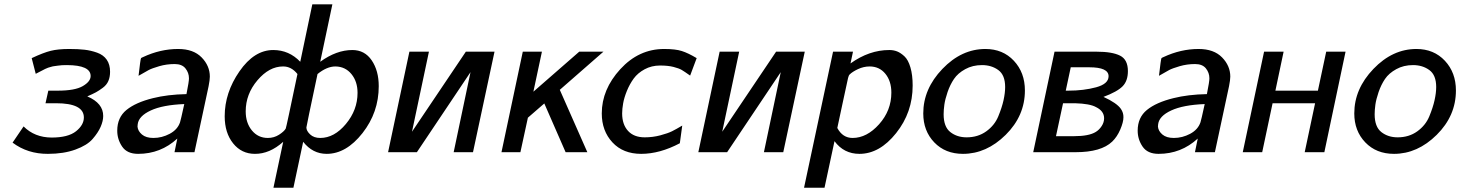

<svg xmlns="http://www.w3.org/2000/svg" viewBox="-20 -715 6860 902"><path d="M39.1 -44.9 90.8 -121.1Q142.6 -69.3 222.2 -68.8Q300.3 -68.8 337.2 -98.4Q374 -127.9 374 -163.1Q374 -230 243.2 -230H193.8L207 -289.1H252Q332 -289.1 368.9 -310.5Q405.8 -332 405.8 -357.9Q405.8 -408.7 294.9 -409.2Q281.7 -409.2 271.5 -408.7Q261.2 -408.2 251.2 -406.5Q241.2 -404.8 235.1 -404.3Q229 -403.8 219.5 -400.9Q210 -397.9 206.1 -397Q202.1 -396 192.1 -391.1Q182.1 -386.2 179.4 -384.5Q176.8 -382.8 163.8 -376.5Q150.9 -370.1 147.9 -368.2L128.9 -441.9Q184.1 -467.8 218.5 -476.3Q252.9 -484.9 305.2 -484.9Q347.2 -484.9 377.2 -481.4Q407.2 -478 436.5 -467.5Q465.8 -457 481.4 -434.6Q497.1 -412.1 497.1 -377.9Q497.1 -353 489 -334.5Q481 -315.9 462.9 -302.5Q444.8 -289.1 430.9 -281.5Q417 -273.9 390.1 -262.2Q465.3 -230 464.8 -169.9Q464.8 -147 452.9 -119.4Q440.9 -91.8 415 -62Q389.2 -32.2 334 -12.2Q278.8 7.8 205.1 7.8Q109.9 8.3 39.1 -44.9Z M530.8 -101.1Q530.8 -163.1 574.2 -198.5Q617.7 -233.9 698.7 -253.9Q766.6 -271 856 -272.9Q868.2 -334 867.7 -347.2Q867.7 -373 851.3 -393.6Q835 -414.1 800.8 -414.1Q762.7 -414.1 728.3 -404.1Q693.8 -394 678.7 -386Q663.6 -377.9 630.9 -358.9Q639.6 -437 642.6 -441.9Q644.5 -443.8 651.9 -446.8Q732.9 -484.9 816.9 -484.9Q888.7 -484.9 927.2 -445.3Q965.8 -405.8 965.8 -355Q965.8 -339.8 960 -310.1L893.6 0H799.8L813 -64Q734.9 7.8 628.9 7.8Q577.1 7.8 554 -26.1Q530.8 -60.1 530.8 -101.1ZM626 -120.1Q627.9 -99.1 647 -83Q666 -66.9 700.7 -66.9Q740.7 -66.9 777.3 -86.4Q814 -106 825.7 -140.1Q828.6 -147.9 845.7 -226.1Q744.6 -222.2 688.2 -196Q631.8 -169.9 627 -131.8Z M1035.6 -168.9Q1035.6 -279.8 1105 -379.9Q1174.3 -480 1263.7 -480Q1337.9 -480 1390.6 -424.8L1447.3 -694.8H1541.5L1484.4 -424.8Q1560.5 -480 1635.3 -480Q1693.4 -480 1726.3 -431.4Q1759.3 -382.8 1759.3 -310.1Q1759.3 -187 1682.9 -89.6Q1606.4 7.8 1514.6 7.8Q1448.7 7.8 1404.3 -48.8L1358.4 167H1264.6L1310.5 -48.8Q1246.6 8.3 1177.7 7.8Q1114.7 7.8 1075.2 -41.5Q1035.6 -90.8 1035.6 -168.9ZM1134.3 -191.9Q1134.3 -137.7 1163.3 -102.3Q1192.4 -66.9 1238.3 -66.9Q1267.1 -66.9 1290.8 -82Q1314.5 -97.2 1322.3 -110.8Q1325.2 -116.7 1377.4 -367.2Q1348.6 -403.3 1309.6 -402.8Q1244.6 -402.8 1189.5 -337.9Q1134.3 -272.9 1134.3 -191.9ZM1419.4 -116.2Q1419.4 -100.1 1437 -83.5Q1454.6 -66.9 1484.4 -66.9Q1550.3 -66.9 1605 -132.6Q1659.7 -198.2 1659.7 -278.8Q1659.7 -332 1631.1 -366.9Q1602.5 -401.9 1556.6 -402.8H1555.7Q1515.6 -402.8 1471.7 -367.2Q1419.4 -121.1 1419.4 -116.2Z M1803.2 0 1903.3 -472.2H1995.1L1915.5 -96.2L2168.5 -472.2H2303.2L2202.1 0H2111.3L2190.4 -376L1938.5 0Z M2335.9 0 2436 -472.2H2525.9L2485.8 -284.2L2701.2 -472.2H2814.9L2609.9 -293L2739.3 0H2637.2L2537.1 -229L2460 -162.1L2424.8 0Z M2807.1 -182.1Q2807.1 -294.9 2894 -389.9Q2981 -484.9 3100.1 -484.9Q3153.3 -484.9 3183.1 -475.3Q3212.9 -465.8 3252.9 -441.9L3222.2 -359.9Q3195.3 -378.9 3182.6 -386.5Q3169.9 -394 3144 -400.6Q3118.2 -407.2 3081.1 -407.2Q3041 -407.2 3008.5 -389.6Q2976.1 -372.1 2957 -345.9Q2938 -319.8 2925 -287.8Q2912.1 -255.9 2907.5 -229.5Q2902.8 -203.1 2902.8 -182.1Q2902.8 -130.4 2930.4 -100.1Q2958 -69.8 3008.8 -69.8Q3046.9 -69.8 3082.5 -79.3Q3118.2 -88.9 3137.2 -98.4Q3156.2 -107.9 3185.1 -125L3173.8 -42Q3079.6 7.8 2992.2 7.8Q2907.2 7.8 2857.2 -46.1Q2807.1 -100.1 2807.1 -182.1Z M3260.7 0 3360.8 -472.2H3452.6L3373 -96.2L3626 -472.2H3760.7L3659.7 0H3568.8L3647.9 -376L3396 0Z M3757.3 167 3893.6 -472.2H3987.3L3975.6 -417Q4063.5 -480 4157.7 -480H4158.7Q4177.7 -480 4194.6 -473.4Q4211.4 -466.8 4229 -450.4Q4246.6 -434.1 4257.1 -398.4Q4267.6 -362.8 4267.6 -313Q4267.6 -187 4189.9 -89.6Q4112.3 7.8 4017.6 7.8Q3944.3 7.8 3900.4 -51.8L3853.5 167ZM3913.6 -113.8Q3938.5 -66.9 3985.4 -66.9Q4052.2 -66.9 4109.9 -131.3Q4167.5 -195.8 4167.5 -279.8Q4167.5 -334 4139.4 -368.4Q4111.3 -402.8 4065.4 -402.8Q4037.6 -402.8 4011 -390.4Q3984.4 -377.9 3971.7 -365.2Q3966.8 -360.4 3964.1 -348.6Q3961.4 -336.9 3939.5 -234.9Q3924.8 -163.6 3913.6 -113.8Z M4317.4 -182.1Q4317.4 -297.4 4407.2 -391.1Q4497.1 -484.9 4609.4 -484.9Q4691.4 -484.9 4743.2 -429.4Q4794.9 -374 4794.9 -290Q4794.9 -170.9 4704.6 -81.5Q4614.3 7.8 4503.9 7.8Q4420.9 7.8 4369.1 -46.1Q4317.4 -100.1 4317.4 -182.1ZM4413.1 -178.2Q4413.1 -119.1 4444.6 -94.5Q4476.1 -69.8 4521 -69.8Q4574.2 -69.8 4613.3 -97.9Q4652.3 -126 4669.7 -168Q4687 -210 4694.6 -244.4Q4702.1 -278.8 4702.1 -306.2Q4702.1 -362.3 4670.2 -385.7Q4638.2 -409.2 4593.3 -409.2Q4549.3 -409.2 4514.6 -390.1Q4480 -371.1 4461.7 -344Q4443.4 -316.9 4431.6 -282.5Q4419.9 -248 4416.5 -223.1Q4413.1 -198.2 4413.1 -178.2Z M4834 0 4934.1 -472.2H5131.8Q5205.1 -472.2 5241.9 -453.6Q5278.8 -435.1 5278.8 -380.9Q5278.8 -335 5253.9 -309.6Q5229 -284.2 5164.1 -259.8Q5227.1 -231 5246.1 -203.1Q5258.3 -185.1 5257.8 -164.1Q5257.8 -141.1 5242.9 -106.4Q5228 -71.8 5205.1 -49.8Q5153.3 0 5033.2 0ZM4940.9 -75.2H5024.9Q5095.7 -75.2 5127.9 -95.2Q5144 -105 5155.5 -122.6Q5167 -140.1 5167 -159.2Q5167 -193.4 5128.9 -211.9Q5100.1 -228 5030.3 -230H4974.1ZM4986.8 -289.1H4999Q5070.8 -289.1 5129.4 -304.9Q5188 -320.8 5188 -356.9Q5188 -398.9 5097.2 -398.9H5010.3Z M5324.7 -101.1Q5324.7 -163.1 5368.2 -198.5Q5411.6 -233.9 5492.7 -253.9Q5560.5 -271 5649.9 -272.9Q5662.1 -334 5661.6 -347.2Q5661.6 -373 5645.3 -393.6Q5628.9 -414.1 5594.7 -414.1Q5556.6 -414.1 5522.2 -404.1Q5487.8 -394 5472.7 -386Q5457.5 -377.9 5424.8 -358.9Q5433.6 -437 5436.5 -441.9Q5438.5 -443.8 5445.8 -446.8Q5526.9 -484.9 5610.8 -484.9Q5682.6 -484.9 5721.2 -445.3Q5759.8 -405.8 5759.8 -355Q5759.8 -339.8 5753.9 -310.1L5687.5 0H5593.8L5606.9 -64Q5528.8 7.8 5422.9 7.8Q5371.1 7.8 5347.9 -26.1Q5324.7 -60.1 5324.7 -101.1ZM5419.9 -120.1Q5421.9 -99.1 5440.9 -83Q5460 -66.9 5494.6 -66.9Q5534.7 -66.9 5571.3 -86.4Q5607.9 -106 5619.6 -140.1Q5622.6 -147.9 5639.6 -226.1Q5538.6 -222.2 5482.2 -196Q5425.8 -169.9 5420.9 -131.8Z M5818.4 0 5918.5 -472.2H6010.3L5971.7 -289.1H6171.4L6210.4 -472.2H6301.3L6201.7 0H6109.4L6158.2 -230H5958.5L5909.7 0Z M6342.3 -182.1Q6342.3 -297.4 6432.1 -391.1Q6522 -484.9 6634.3 -484.9Q6716.3 -484.9 6768.1 -429.4Q6819.8 -374 6819.8 -290Q6819.8 -170.9 6729.5 -81.5Q6639.2 7.8 6528.8 7.8Q6445.8 7.8 6394 -46.1Q6342.3 -100.1 6342.3 -182.1ZM6438 -178.2Q6438 -119.1 6469.5 -94.5Q6501 -69.8 6545.9 -69.8Q6599.1 -69.8 6638.2 -97.9Q6677.2 -126 6694.6 -168Q6711.9 -210 6719.5 -244.4Q6727.1 -278.8 6727.1 -306.2Q6727.1 -362.3 6695.1 -385.7Q6663.1 -409.2 6618.2 -409.2Q6574.2 -409.2 6539.6 -390.1Q6504.9 -371.1 6486.6 -344Q6468.3 -316.9 6456.5 -282.5Q6444.8 -248 6441.4 -223.1Q6438 -198.2 6438 -178.2Z"/></svg>

Font: CMU Bright
Style: SemiBoldOblique
Weight: 600
Italic angle: -12°
Version: Version 0.7.0